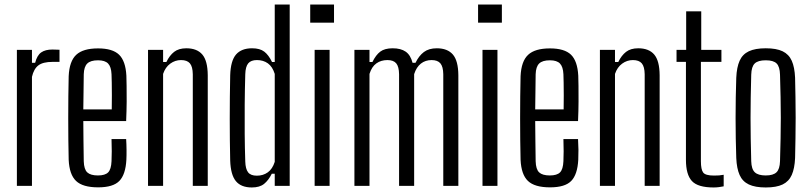

<svg xmlns="http://www.w3.org/2000/svg" viewBox="-20 -820 3575 847"><path d="M54.5 0V-600H121V-543H135Q143.5 -576 161.8 -588.8Q180 -601.5 211 -601.5Q219 -601.5 227.8 -601Q236.5 -600.5 242.5 -600.5V-547H211.5Q169.5 -547 149.2 -531.5Q129 -516 121 -481V0Z M413 6.5Q345 6.5 315.5 -21.8Q286 -50 283 -115Q282 -155.5 281.5 -202.2Q281 -249 281 -298.5Q281 -348 281.5 -395.5Q282 -443 283 -484Q286 -550 316.2 -578.2Q346.5 -606.5 412.5 -606.5Q476.5 -606.5 505.2 -578.8Q534 -551 537.5 -486.5Q538 -471 538.5 -441Q539 -411 538.8 -371.2Q538.5 -331.5 536.5 -286H347.5Q347.5 -245 348.2 -201.5Q349 -158 349.5 -109Q350.5 -73 365 -59.5Q379.5 -46 412 -46Q443.5 -46 457 -59.5Q470.5 -73 472 -109Q473 -127.5 473 -152Q473 -176.5 472 -206.5H536.5Q538 -184 538.2 -159.2Q538.5 -134.5 537.5 -115Q534 -50 506.5 -21.8Q479 6.5 413 6.5ZM347.5 -337.5H473Q473.5 -369.5 473.5 -400.2Q473.5 -431 473 -455.5Q472.5 -480 472 -492.5Q470.5 -525.5 456.8 -539.8Q443 -554 412.5 -554Q379.5 -554 365 -539.8Q350.5 -525.5 349.5 -492.5Q349 -449.5 348.5 -411.8Q348 -374 347.5 -337.5Z M633 0V-600H699.5V-546.5H714Q728 -575.5 748.2 -591.2Q768.5 -607 802 -607Q849 -607 872.5 -579.5Q896 -552 896.5 -488V0H830.5V-492.5Q830 -526 817.8 -540.5Q805.5 -555 778.5 -555Q752.5 -555 731 -539.2Q709.5 -523.5 699.5 -494V0Z M1091 7Q1043.5 7 1020.5 -21Q997.5 -49 995.5 -112Q994.5 -155 994 -201.2Q993.5 -247.5 993.5 -295.5Q993.5 -343.5 994 -392Q994.5 -440.5 995.5 -488Q997.5 -552 1021.2 -579.5Q1045 -607 1092 -607Q1126.5 -607 1145.8 -592.2Q1165 -577.5 1180 -546.5H1192V-800H1258V0H1192V-53.5H1179Q1164.5 -24.5 1145 -8.8Q1125.5 7 1091 7ZM1113 -45Q1141 -45 1161.5 -59.8Q1182 -74.5 1192 -106V-494Q1182 -526 1161.8 -540.5Q1141.5 -555 1113.5 -555Q1087 -555 1075 -540.5Q1063 -526 1062 -492.5Q1060 -424 1059.5 -358Q1059 -292 1059.5 -229.5Q1060 -167 1062 -107.5Q1063 -74.5 1074.5 -59.8Q1086 -45 1113 -45Z M1348.5 -720V-800H1453.5V-720ZM1368 0V-600H1434V0Z M1543.5 0V-600H1610V-546.5H1623Q1638 -577.5 1657.5 -592.2Q1677 -607 1712.5 -607Q1748 -607 1769.5 -592.2Q1791 -577.5 1800 -543H1813Q1828 -574 1850 -590.5Q1872 -607 1907 -607Q1954 -607 1977.8 -579.5Q2001.5 -552 2002 -488V0H1935.5V-492.5Q1935 -526 1922.8 -540.5Q1910.5 -555 1884 -555Q1856.5 -555 1836.8 -539.5Q1817 -524 1807 -493V0H1740.5V-492.5Q1740 -526 1728 -540.5Q1716 -555 1689 -555Q1661 -555 1640.5 -540.5Q1620 -526 1610 -494V0Z M2089 -720V-800H2194V-720ZM2108.5 0V-600H2174.5V0Z M2406.5 6.5Q2338.5 6.5 2309 -21.8Q2279.5 -50 2276.5 -115Q2275.5 -155.5 2275 -202.2Q2274.5 -249 2274.5 -298.5Q2274.5 -348 2275 -395.5Q2275.5 -443 2276.5 -484Q2279.5 -550 2309.8 -578.2Q2340 -606.5 2406 -606.5Q2470 -606.5 2498.8 -578.8Q2527.5 -551 2531 -486.5Q2531.5 -471 2532 -441Q2532.5 -411 2532.2 -371.2Q2532 -331.5 2530 -286H2341Q2341 -245 2341.8 -201.5Q2342.5 -158 2343 -109Q2344 -73 2358.5 -59.5Q2373 -46 2405.5 -46Q2437 -46 2450.5 -59.5Q2464 -73 2465.5 -109Q2466.5 -127.5 2466.5 -152Q2466.5 -176.5 2465.5 -206.5H2530Q2531.5 -184 2531.8 -159.2Q2532 -134.5 2531 -115Q2527.5 -50 2500 -21.8Q2472.5 6.5 2406.5 6.5ZM2341 -337.5H2466.5Q2467 -369.5 2467 -400.2Q2467 -431 2466.5 -455.5Q2466 -480 2465.5 -492.5Q2464 -525.5 2450.2 -539.8Q2436.5 -554 2406 -554Q2373 -554 2358.5 -539.8Q2344 -525.5 2343 -492.5Q2342.5 -449.5 2342 -411.8Q2341.5 -374 2341 -337.5Z M2626.5 0V-600H2693V-546.5H2707.5Q2721.5 -575.5 2741.8 -591.2Q2762 -607 2795.5 -607Q2842.5 -607 2866 -579.5Q2889.5 -552 2890 -488V0H2824V-492.5Q2823.5 -526 2811.2 -540.5Q2799 -555 2772 -555Q2746 -555 2724.5 -539.2Q2703 -523.5 2693 -494V0Z M3128 7Q3058.5 7 3032.2 -21.5Q3006 -50 3006 -115V-547H2964.5V-600H3007V-770H3073.5V-600H3162.5V-547H3072V-108.5Q3072 -72.5 3082 -59Q3092 -45.5 3129.5 -45.5Q3143.5 -45.5 3152.5 -46.2Q3161.5 -47 3172.5 -49V2Q3163 4 3151.5 5.5Q3140 7 3128 7Z M3358 7Q3311.5 7 3283.5 -6.2Q3255.5 -19.5 3242.8 -48Q3230 -76.5 3228 -123Q3226.5 -163.5 3225.8 -208.2Q3225 -253 3225 -299.2Q3225 -345.5 3225.8 -390.5Q3226.5 -435.5 3228 -477Q3230 -523.5 3242.8 -552Q3255.5 -580.5 3283.5 -593.8Q3311.5 -607 3358 -607Q3405 -607 3432.5 -593.8Q3460 -580.5 3472.8 -552Q3485.5 -523.5 3487.5 -477Q3488.5 -436.5 3489.2 -391.5Q3490 -346.5 3490 -300.5Q3490 -254.5 3489.2 -209.2Q3488.5 -164 3487.5 -123Q3485.5 -77 3472.8 -48.2Q3460 -19.5 3432.5 -6.2Q3405 7 3358 7ZM3358 -46Q3391 -46 3405.5 -60Q3420 -74 3421 -109Q3422.5 -162.5 3423.5 -209Q3424.5 -255.5 3424.5 -300Q3424.5 -344.5 3423.5 -391Q3422.5 -437.5 3421 -490.5Q3420 -526 3406 -540Q3392 -554 3358 -554Q3324 -554 3309.5 -540Q3295 -526 3294 -490.5Q3292.5 -437.5 3291.8 -391Q3291 -344.5 3291 -299.8Q3291 -255 3291.8 -208.5Q3292.5 -162 3294 -109Q3295 -74 3309.8 -60Q3324.5 -46 3358 -46Z"/></svg>

Font: Big Shoulders Display Thin
Style: Regular
Weight: 400
Version: Version 2.002